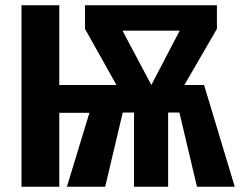

<svg xmlns="http://www.w3.org/2000/svg" viewBox="-20 -712 915 732"><path d="M875 0H731L664 -283H621V0H491V-283H448L381 0H235L321 -282H206V0H62V-692H206V-388H424L304 -602V-692H807V-602L683 -388H758ZM447 -595 557 -388 665 -595Z"/></svg>

Font: Fira Sans Condensed SemiBold
Style: Regular
Weight: 600
Width: 3
Designer: bBox Type GmbH & Carrois Corporate GbR & Edenspiekermann AG
Foundry: bBox Type GmbH & Carrois Corporate GbR & Edenspiekermann AG
Version: Version 4.301